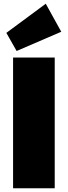

<svg xmlns="http://www.w3.org/2000/svg" viewBox="-20 -1008 363 1028"><path d="M273 -700V0H50V-700ZM308 -838 69 -735 14 -832 225 -988Z"/></svg>

Font: Pathway Extreme Condensed Black
Style: Regular
Weight: 900
Width: 3
Version: Version 1.001;gftools[0.9.26]